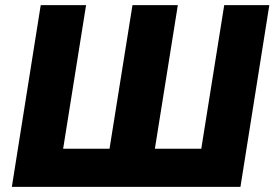

<svg xmlns="http://www.w3.org/2000/svg" viewBox="-20 -725 1065 745"><path d="M26 0 138 -705H314L225 -148H405L494 -705H670L581 -148H761L850 -705H1025L913 0Z"/></svg>

Font: Nunito Sans 10pt SemiCondensed Black
Style: Italic
Weight: 900
Width: 4
Italic angle: -9°
Designer: Vernon Adams
Foundry: Vernon Adams
Version: Version 3.101;gftools[0.9.27]